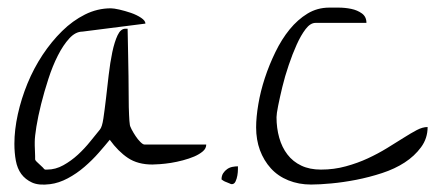

<svg xmlns="http://www.w3.org/2000/svg" viewBox="-20 -494 1190 515"><path d="M18.6 -108.4Q18.6 -145.5 27.8 -187.5Q37.1 -229.5 53.7 -270Q70.3 -310.5 94.2 -346.7Q118.2 -382.8 146.5 -410.6Q174.8 -438.5 208 -455.1Q241.2 -471.7 277.3 -471.7Q285.2 -471.7 300.3 -468.3Q315.4 -464.8 331.1 -459.5Q346.7 -454.1 358.4 -446.3Q370.1 -438.5 370.1 -430.7L201.2 -409.2Q182.6 -409.2 166 -391.1Q149.4 -373 135.3 -345.2Q121.1 -317.4 109.9 -282.7Q98.6 -248 90.3 -214.8Q82 -181.6 77.6 -154.3Q73.2 -127 73.2 -113.3V-103.5Q73.2 -97.7 73.7 -90.3Q74.2 -83 74.2 -75.2V-66.4Q74.2 -64.5 78.1 -60.5L94.7 -44.9Q98.6 -40 100.6 -39.1Q101.6 -39.1 103.5 -39.1H106.4Q128.9 -39.1 149.9 -50.8Q170.9 -62.5 189 -79.1Q207 -95.7 222.2 -114.7Q237.3 -133.8 248 -146.5Q253.9 -153.3 257.3 -176.3Q260.7 -199.2 264.2 -229Q267.6 -258.8 271.5 -292.5Q275.4 -326.2 281.2 -354Q287.1 -381.8 295.4 -399.4Q303.7 -417 316.4 -417Q317.4 -417 319.8 -417Q322.3 -417 322.3 -417Q322.3 -412.1 322.8 -392.6Q323.2 -373 323.7 -346.2Q324.2 -319.3 324.7 -289.1Q325.2 -258.8 325.2 -231.9Q325.2 -205.1 326.2 -185.5Q327.1 -166 328.1 -161.1Q328.1 -156.2 333 -147Q337.9 -137.7 343.8 -128.9Q349.6 -120.1 356.4 -113.3Q363.3 -106.4 367.2 -106.4H533.2Q533.2 -95.7 523.9 -87.9Q514.6 -80.1 501 -74.2Q487.3 -68.4 470.7 -64Q454.1 -59.6 438.5 -57.1Q422.9 -54.7 409.2 -53.7Q395.5 -52.7 388.7 -52.7Q349.6 -52.7 323.2 -70.3Q296.9 -87.9 274.4 -119.1Q261.7 -103.5 244.6 -84Q227.5 -64.5 206.5 -46.4Q185.5 -28.3 161.6 -15.6Q137.7 -2.9 114.3 0Q84 3.9 65.9 -4.4Q47.9 -12.7 37.1 -27.3Q26.4 -42 22.5 -63Q18.6 -84 18.6 -108.4Z M574.2 -12.7Q574.2 -22.5 578.6 -29.3Q583 -36.1 589.4 -40.5Q595.7 -44.9 603.5 -46.4Q611.3 -47.9 618.2 -47.9V-40Q618.2 -32.2 616.7 -23.4Q615.2 -14.6 611.8 -7.3Q608.4 0 601.6 0Q599.6 0 595.7 -2Q591.8 -3.9 587.4 -5.4Q583 -6.8 579.1 -9.3Q575.2 -11.7 574.2 -12.7Z M667 -152.3Q667 -179.7 672.9 -214.4Q678.7 -249 690.4 -284.7Q702.1 -320.3 718.8 -354.5Q735.4 -388.7 756.8 -415Q778.3 -441.4 804.7 -457.5Q831.1 -473.6 863.3 -473.6H887.7Q905.3 -473.6 921.9 -470.2Q938.5 -466.8 950.7 -458Q962.9 -449.2 962.9 -432.6H826.2Q812.5 -432.6 799.8 -416Q787.1 -399.4 775.9 -374.5Q764.6 -349.6 754.4 -319.3Q744.1 -289.1 737.3 -260.7Q730.5 -232.4 726.1 -210.4Q721.7 -188.5 721.7 -179.7Q721.7 -150.4 729 -124.5Q736.3 -98.6 751 -79.6Q765.6 -60.5 788.1 -49.8Q810.5 -39.1 840.8 -39.1Q876 -39.1 907.7 -47.9Q939.5 -56.6 966.8 -69.3Q994.1 -82 1018.1 -96.7Q1042 -111.3 1062 -124Q1082 -136.7 1097.7 -145Q1113.3 -153.3 1127 -153.3Q1127 -123 1109.4 -99.1Q1091.8 -75.2 1065.4 -58.1Q1039.1 -41 1004.9 -29.8Q970.7 -18.6 935.5 -11.7Q900.4 -4.9 868.7 -2Q836.9 1 814.5 1Q781.2 1 753.4 -10.3Q725.6 -21.5 706.5 -42.5Q687.5 -63.5 677.2 -91.3Q667 -119.1 667 -152.3Z"/></svg>

Font: The Girl Next Door
Style: Regular
Weight: 400
Designer: Kimberly Geswein
Foundry: Kimberly Geswein
Version: Version 1.002 2010